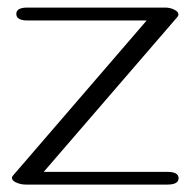

<svg xmlns="http://www.w3.org/2000/svg" viewBox="-20 -497 513 517"><path d="M430.7 0H49.8Q34.7 0 22 -6.3Q12.2 -11.2 12.2 -18.1Q12.2 -21 15.1 -24.4L375 -441.9H53.7Q23.9 -441.9 23.9 -459.5Q23.9 -476.6 53.7 -476.6H424.8Q439 -476.6 450.7 -470.2Q460.4 -464.8 460.4 -458Q460.4 -454.6 458 -451.7L97.7 -34.2H430.7Q460.9 -34.2 460.9 -17.1Q460.9 0 430.7 0Z"/></svg>

Font: Gayathri Thin
Style: Regular
Weight: 100
Designer: Binoy Dominic <binoy.domenic@gmail.com>
Foundry: SMC
Version: Version 1.000